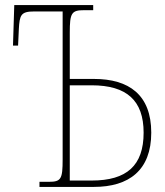

<svg xmlns="http://www.w3.org/2000/svg" viewBox="-20 -734 648 754"><path d="M135 0H349C486 0 574 -65 574 -213C574 -362 486 -424 349 -424H254V-606C254 -683 261 -694 310 -694H346V-714H36L31 -555H51L54 -620C57 -675 62 -689 114 -689H226V-108C226 -31 220 -20 172 -20H135ZM254 -25V-399H340C478 -399 544 -339 544 -213C544 -84 478 -25 340 -25Z"/></svg>

Font: Noto Serif SemiCondensed Thin
Style: Regular
Weight: 100
Width: 4
Designer: Monotype Design Team
Foundry: Monotype Imaging Inc.
Version: Version 2.015